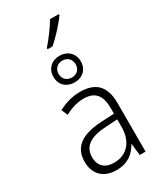

<svg xmlns="http://www.w3.org/2000/svg" viewBox="-255 -1130 1039 1230"><g transform="rotate(-30 265.0 -515.5)"><path d="M228 -891V-882H265C310 -921 374 -990 403 -1033V-1041H338C312 -996 269 -938 228 -891ZM274 -611C332 -611 374 -649 374 -709C374 -769 330 -808 273 -808C214 -808 172 -769 172 -709C172 -648 215 -611 274 -611ZM274 -647C236 -647 210 -672 210 -709C210 -746 236 -772 273 -772C311 -772 336 -746 336 -709C336 -672 311 -647 274 -647ZM225 10C309 10 358 -31 389 -87H391L401 0H444V-359C444 -486 384 -542 271 -542C210 -542 159 -525 110 -500L130 -454C176 -479 222 -493 268 -493C346 -493 390 -456 390 -351V-312L293 -307C152 -300 73 -249 73 -139C73 -45 131 10 225 10ZM235 -39C171 -39 129 -72 129 -140C129 -221 190 -259 304 -265L390 -270V-217C390 -104 329 -39 235 -39Z"/></g></svg>

Font: Noto Sans Mono Condensed Light
Style: Regular
Weight: 300
Width: 3
Designer: Monotype Design Team
Foundry: Monotype Imaging Inc.
Version: Version 2.014